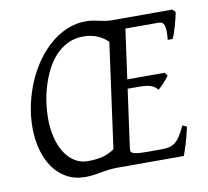

<svg xmlns="http://www.w3.org/2000/svg" viewBox="-74 -711 874 808"><g transform="rotate(-10 363.5 -307.5)"><path d="M249 -48.8Q284.7 -48.8 311.8 -55.4Q338.9 -62 363.8 -79.6L425.3 -527.8Q383.3 -568.8 320.8 -568.8Q283.7 -568.8 253.9 -554.2Q224.1 -539.6 201.4 -515.1Q178.7 -490.7 162.4 -458.5Q146 -426.3 135.5 -391.6Q125 -356.9 120.1 -321.8Q115.2 -286.6 115.2 -255.9Q115.2 -209.5 125 -171.4Q134.8 -133.3 152.3 -106.2Q169.9 -79.1 194.6 -64Q219.2 -48.8 249 -48.8ZM685.1 -119.1Q675.8 -77.1 666 -45.7Q656.2 -14.2 650.9 0H363.8Q340.3 0.5 323.5 2.9Q306.6 5.4 291.7 8.1Q276.9 10.7 262 12.9Q247.1 15.1 228 15.1Q183.1 15.1 148.7 -3.9Q114.3 -22.9 91.1 -55.9Q67.9 -88.9 55.9 -133.1Q43.9 -177.2 43.9 -227.1Q43.9 -277.3 54.7 -326.7Q65.4 -376 84.7 -420.9Q104 -465.8 131.1 -503.9Q158.2 -542 191.2 -570.1Q224.1 -598.1 262.2 -614Q300.3 -629.9 340.8 -629.9Q358.9 -629.9 371.6 -627.7Q384.3 -625.5 396 -622.8Q407.7 -620.1 420.4 -617.9Q433.1 -615.7 450.2 -615.2H710L722.2 -603Q719.7 -590.3 716.1 -575.2Q712.4 -560.1 708 -544.9Q703.6 -529.8 699 -516.1Q694.3 -502.4 689.9 -493.2H668.9Q670.9 -515.6 670.7 -530.5Q670.4 -545.4 667.2 -554.4Q664.1 -563.5 658.4 -567.1Q652.8 -570.8 644 -570.8H501.5L472.2 -358.9H631.8L642.1 -345.2Q637.2 -338.4 631.1 -330.8Q625 -323.2 618.4 -316.2Q611.8 -309.1 605.5 -303Q599.1 -296.9 594.2 -293Q588.4 -300.3 581.8 -305.2Q575.2 -310.1 565.7 -313.5Q556.2 -316.9 543 -318.4Q529.8 -319.8 511.2 -319.8H466.8L433.1 -75.2Q432.1 -67.9 431.9 -62.3Q431.6 -56.6 437.5 -52.5Q443.4 -48.3 458 -46.1Q472.7 -43.9 502 -43.9H558.1Q578.1 -43.9 592.5 -46.4Q606.9 -48.8 619.1 -57.4Q631.3 -65.9 642.3 -82.5Q653.3 -99.1 667 -127.9Z"/></g></svg>

Font: Gentium Basic
Style: Italic
Weight: 400
Italic angle: -8°
Designer: J. Victor Gaultney and Annie Olsen
Foundry: SIL International
Version: Version 1.102; 2013; Maintenance release